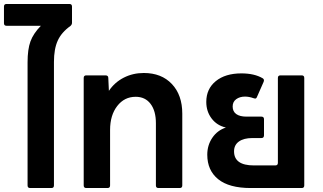

<svg xmlns="http://www.w3.org/2000/svg" viewBox="-24 -948 1629 968"><path d="M326 -928Q339 -928 339 -915V-833Q339 -824 331 -817Q286 -785 267 -743Q248 -701 248 -636V-13Q248 0 235 0H128Q115 0 115 -13V-634Q115 -699 129.5 -739Q144 -779 182 -818H9Q-4 -818 -4 -831V-915Q-4 -928 9 -928Z M411 0Q398 0 398 -13V-555Q398 -568 411 -568H508Q522 -568 522 -555L525 -490Q554 -533 600 -556.5Q646 -580 701 -580Q790 -580 842.5 -524.5Q895 -469 895 -375V-13Q895 0 882 0H775Q762 0 762 -13V-327Q762 -389 735 -424.5Q708 -460 660 -460Q603 -460 567 -413.5Q531 -367 531 -293V-13Q531 0 518 0Z M1240 0Q1131 0 1076 -44.5Q1021 -89 1021 -168Q1021 -216 1046.5 -253.5Q1072 -291 1115 -305Q1070 -315 1043 -350.5Q1016 -386 1016 -434Q1016 -500 1064 -539Q1112 -578 1193 -578Q1259 -578 1301 -553Q1310 -547 1305 -535L1271 -458Q1268 -451 1262 -451L1254 -453Q1232 -461 1211 -461Q1185 -461 1167 -448Q1149 -435 1149 -411Q1149 -386 1167 -373Q1185 -360 1219 -360H1294Q1307 -360 1307 -347V-266Q1307 -252 1294 -252H1248Q1205 -252 1180.5 -234.5Q1156 -217 1156 -185Q1156 -114 1256 -114H1364Q1377 -114 1377 -127V-555Q1377 -568 1390 -568H1497Q1510 -568 1510 -555V-13Q1510 0 1497 0Z"/></svg>

Font: LINE Seed Sans TH App
Style: Bold
Weight: 700
Designer: Dalton Maag Ltd | Thai characters by Cadson Demak Co.,Ltd.
Foundry: Dalton Maag Ltd
Version: Version 1.003